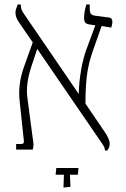

<svg xmlns="http://www.w3.org/2000/svg" viewBox="-20 -667 560 856"><path d="M52 0H126C131 -15 130 -28 125 -58L103 -224C95 -272 104 -322 120 -371L146 -449L431 -33C442 -17 448 -9 448 4H458C464 -3 469 -13 469 -26C469 -42 460 -60 444 -83L361 -205C361 -326 373 -380 395 -443L433 -551L476 -544C479 -554 481 -562 481 -570C481 -581 476 -588 465 -589L404 -597C385 -600 380 -606 380 -632V-647H365C358 -624 355 -605 355 -588C355 -567 361 -561 379 -558L405 -554L365 -446C347 -397 333 -325 331 -248L89 -602C79 -616 73 -627 73 -641V-647H59C54 -635 49 -623 49 -610C49 -598 53 -583 67 -564L126 -478L87 -369C67 -313 62 -263 68 -213L86 -43C88 -29 85 -25 73 -25H52ZM263 169 294 166 292 112H327L330 82H231L228 112H265Z"/></svg>

Font: Noto Serif Hebrew SemiCondensed ExtraLight
Style: Regular
Weight: 200
Width: 4
Designer: Monotype Design Team
Foundry: Monotype Imaging Inc.
Version: Version 2.004